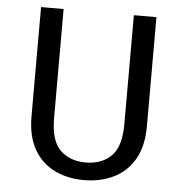

<svg xmlns="http://www.w3.org/2000/svg" viewBox="-52 -750 774 814"><g transform="rotate(5 335.5 -342.5)"><path d="M335 15Q265 15 209.5 -12Q154 -39 122 -94.5Q90 -150 90 -236V-700H186V-236Q186 -140 227 -100Q268 -60 335 -60Q403 -60 444 -100Q485 -140 485 -236V-700H581V-236Q581 -150 548.5 -94.5Q516 -39 460 -12Q404 15 335 15Z"/></g></svg>

Font: Orienta
Style: Regular
Weight: 400
Designer: Eduardo Rodriguez Tunni
Foundry: Eduardo Rodriguez Tunni
Version: Version 1.002; ttfautohint (v1.8.4.7-5d5b);gftools[0.9.23]